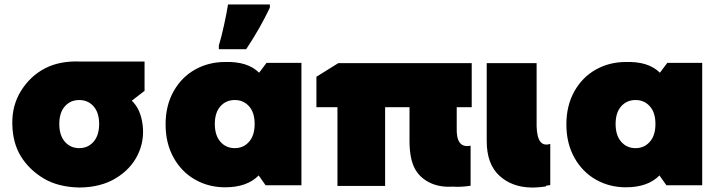

<svg xmlns="http://www.w3.org/2000/svg" viewBox="-20 -828 3206 858"><path d="M35 -272Q33 -357 74.5 -423Q116 -489 182 -523Q248 -557 340 -553H626V-422L569 -378Q609 -340 617.5 -269Q626 -198 595 -135Q564 -72 497.5 -31.5Q431 9 335 10Q239 8 174.5 -31Q110 -70 73.5 -129Q37 -188 35 -272ZM423 -274Q423 -325 398 -353Q373 -381 334 -381Q295 -381 270 -353Q245 -325 245 -274Q245 -223 270 -194.5Q295 -166 334 -166Q373 -166 398 -194.5Q423 -223 423 -274Z M958 -625Q969 -660 981.5 -717.5Q994 -775 999 -808H1186V-794Q1142 -701 1080 -608H958ZM1327 -547V0H1167L1136 -44Q1084 9 986 9Q912 9 851.5 -25.5Q791 -60 755.5 -124Q720 -188 720 -272Q720 -356 755.5 -419.5Q791 -483 851.5 -517Q912 -551 986 -551Q1087 -554 1138 -503L1171 -547ZM1118 -274Q1118 -325 1093 -353Q1068 -381 1029 -381Q990 -381 965 -353Q940 -325 940 -274Q940 -223 965 -194.5Q990 -166 1029 -166Q1068 -166 1093 -194.5Q1118 -223 1118 -274Z M1810 -349H1701V3H1488V-349H1394V-485L1492 -546H2088V-349H2021V-260Q2017 -163 2083 -177V2Q2037 9 2004 6Q1943 10 1898 -13Q1853 -36 1832 -78Q1811 -120 1810 -193Z M2420 2V5Q2397 9 2367 10H2356Q2268 9 2211.5 -43Q2155 -95 2155 -198V-546H2378V-263Q2381 -166 2439 -185V-1Q2429 1 2420 2Z M3118 -547V0H2958L2927 -44Q2875 9 2777 9Q2703 9 2642.5 -25.5Q2582 -60 2546.5 -124Q2511 -188 2511 -272Q2511 -356 2546.5 -419.5Q2582 -483 2642.5 -517Q2703 -551 2777 -551Q2878 -554 2929 -503L2962 -547ZM2909 -274Q2909 -325 2884 -353Q2859 -381 2820 -381Q2781 -381 2756 -353Q2731 -325 2731 -274Q2731 -223 2756 -194.5Q2781 -166 2820 -166Q2859 -166 2884 -194.5Q2909 -223 2909 -274Z"/></svg>

Font: AtCorfu Sans
Style: AtCorfu Sans Black
Weight: 900
Designer: Kostas Teopoulos
Foundry: Kostas Teopoulos
Version: Version 1.00 July 8, 2025, initial release